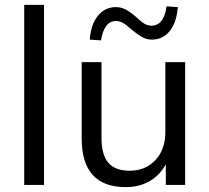

<svg xmlns="http://www.w3.org/2000/svg" viewBox="-20 -756 855 785"><path d="M79 0V-736H160V0Z M494 9Q314 9 314 -190V-502H395V-192Q395 -123 423 -90.5Q451 -58 510 -58Q575 -58 615.5 -101.5Q656 -145 656 -216V-502H737V0H658V-84Q633 -39 591 -15Q549 9 494 9ZM393 -591 347 -594Q352 -658 381 -692.5Q410 -727 454 -727Q475 -727 494 -717Q513 -707 537 -686Q558 -666 571.5 -658.5Q585 -651 599 -651Q650 -651 661 -730L707 -727Q702 -663 673.5 -628.5Q645 -594 601 -594Q580 -594 561 -604.5Q542 -615 517 -636Q496 -655 482.5 -662.5Q469 -670 455 -670Q429 -670 414 -649.5Q399 -629 393 -591Z"/></svg>

Font: Mulish
Style: Regular
Weight: 400
Designer: Vernon Adams
Foundry: Vernon Adams
Version: Version 3.603; ttfautohint (v1.8.3)